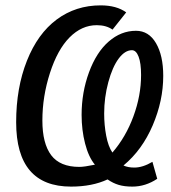

<svg xmlns="http://www.w3.org/2000/svg" viewBox="-20 -689 640 719"><path d="M568.8 -19.5Q524.9 9.8 475.6 9.8Q445.8 9.8 424.6 3.4Q403.3 -2.9 382.8 -17.1Q325.2 9.8 246.1 9.8Q40.5 9.8 40.5 -231.4Q40.5 -359.9 80.8 -461.4Q121.1 -563 192.4 -616Q263.7 -668.9 356.9 -668.9Q416.5 -668.9 452.6 -642.6L401.4 -578.1Q377.9 -594.7 342.3 -594.7Q286.1 -594.7 240.7 -549.1Q195.3 -503.4 167 -415.5Q138.7 -327.6 138.7 -237.8Q138.7 -151.9 171.6 -107.9Q204.6 -64 277.3 -64Q295.4 -64 335.4 -72.3Q311.5 -101.1 298.6 -151.6Q285.6 -202.1 285.6 -258.8Q285.6 -342.8 313.2 -418Q340.8 -493.2 387 -533.4Q433.1 -573.7 489.3 -573.7Q537.1 -573.7 564.2 -527.3Q591.3 -481 591.3 -404.8Q591.3 -312 551.8 -219.5Q512.2 -127 442.4 -69.3Q459 -61.5 482.9 -61.5Q514.6 -61.5 550.8 -83ZM474.1 -501Q447.8 -501 424.3 -469.5Q400.9 -438 385.5 -380.9Q370.1 -323.7 370.1 -263.7Q370.1 -220.7 377.7 -180.7Q385.3 -140.6 400.9 -117.7Q451.2 -175.8 479.7 -253.4Q508.3 -331.1 508.3 -408.2Q508.3 -452.6 499 -476.8Q489.7 -501 474.1 -501Z"/></svg>

Font: Cousine
Style: Italic
Weight: 400
Italic angle: -12°
Monospace: yes
Designer: Steve Matteson
Foundry: Monotype Imaging Inc.
Version: Version 1.21